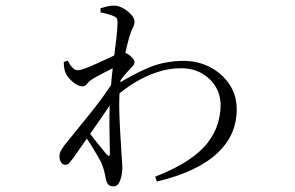

<svg xmlns="http://www.w3.org/2000/svg" viewBox="-20 -596 1040 678"><path d="M528 28Q599 0 644 -30Q689 -60 714 -93Q739 -126 749 -159.5Q759 -193 759 -225Q759 -260 742 -289Q725 -318 693.5 -336.5Q662 -355 619 -355Q576 -355 534.5 -341Q493 -327 456 -304.5Q419 -282 390 -256L392 -297Q446 -332 503.5 -356.5Q561 -381 629 -381Q679 -381 721.5 -359Q764 -337 790 -298.5Q816 -260 816 -209Q816 -167 800.5 -129.5Q785 -92 751.5 -59Q718 -26 664 0.5Q610 27 534 45ZM210 -14Q202 -14 196 -22.5Q190 -31 190 -44Q190 -54 195 -63.5Q200 -73 209 -85Q258 -145 303 -201Q348 -257 388 -320L386 -252Q366 -221 339.5 -182.5Q313 -144 286 -105.5Q259 -67 238 -37Q230 -27 224.5 -20.5Q219 -14 210 -14ZM381 62Q369 62 363 56Q357 50 354 37Q351 22 348.5 11Q346 0 341 -13Q337 -25 325 -45Q313 -65 299.5 -87Q286 -109 273 -125L285 -141Q296 -126 310.5 -107.5Q325 -89 338 -73.5Q351 -58 356 -51Q368 -38 368 -56Q368 -79 367 -114Q366 -149 366.5 -190.5Q367 -232 370 -271Q374 -324 380 -372Q386 -420 390.5 -457.5Q395 -495 395 -515Q395 -529 391 -533Q387 -537 377 -541Q370 -543 359.5 -546.5Q349 -550 335 -552V-567Q346 -570 357.5 -573Q369 -576 383 -576Q399 -576 415.5 -566.5Q432 -557 443.5 -544Q455 -531 455 -520Q455 -509 449.5 -499Q444 -489 437 -467Q434 -456 429 -436.5Q424 -417 419 -391.5Q414 -366 409.5 -338Q405 -310 403 -283Q400 -240 401.5 -195Q403 -150 405.5 -112.5Q408 -75 409 -53Q410 -37 411 -25.5Q412 -14 412 -2Q412 19 404.5 40.5Q397 62 381 62ZM271 -291Q255 -291 235 -308.5Q215 -326 209 -345Q207 -353 206 -361Q205 -369 205 -377L219 -382Q228 -365 236.5 -356.5Q245 -348 256 -348Q264 -348 283.5 -355.5Q303 -363 327 -374Q351 -385 371.5 -394.5Q392 -404 400 -408Q407 -412 411.5 -412.5Q416 -413 423 -409Q434 -405 444.5 -394.5Q455 -384 455 -377Q455 -370 449.5 -363.5Q444 -357 436 -349Q429 -342 421 -332.5Q413 -323 405.5 -312.5Q398 -302 391 -291L394 -336Q397 -342 400 -351Q403 -360 406 -369Q390 -361 372 -352Q354 -343 337 -334Q320 -325 307 -317Q295 -310 288 -300.5Q281 -291 271 -291Z"/></svg>

Font: Noto Serif SC ExtraLight Light
Style: Regular
Weight: 300
Version: Version 2.002-H1;hotconv 1.1.0;makeotfexe 2.6.0